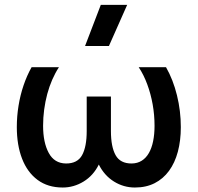

<svg xmlns="http://www.w3.org/2000/svg" viewBox="-20 -780 838 814"><path d="M245.9 15Q182.9 15 139.3 -17.3Q95.8 -49.6 73.6 -107.2Q51.3 -164.8 51.3 -241.1Q51.3 -287 58.6 -331.8Q65.8 -376.6 79.9 -418.1Q93.9 -459.5 113.9 -495H229.8Q214.1 -471 201.5 -442.2Q188.9 -413.3 180.3 -381.3Q171.8 -349.4 167.2 -315.2Q162.7 -281.1 162.7 -246.6Q162.7 -175.9 186.6 -131.7Q210.4 -87.5 259.6 -86.9Q308.2 -86.6 327.9 -122Q347.6 -157.5 347.6 -224.4V-370.6H450.3V-224.4Q450.3 -157.5 470.2 -122Q490 -86.6 538.3 -86.9Q562.9 -87.2 581.1 -98.8Q599.3 -110.3 611.3 -131.4Q623.3 -152.4 629.2 -181.6Q635.2 -210.8 635.2 -246.6Q635.2 -292.9 627.2 -337.6Q619.2 -382.2 604.2 -422.7Q589.3 -463.1 568.1 -495H683.9Q714.1 -442 730.3 -375.9Q746.6 -309.8 746.6 -241.1Q746.6 -183.9 734 -136.7Q721.4 -89.6 696.6 -55.7Q671.8 -21.8 635.6 -3.4Q599.4 15 551.9 15Q504.1 15 463.3 -10.3Q422.4 -35.7 398.9 -82.4Q375.8 -35.7 334.3 -10.3Q292.8 15 245.9 15ZM340.6 -585 407.4 -759.5H519.2L441.8 -585Z"/></svg>

Font: Geologica-Sharp
Style: Regular
Weight: 100
Designer: Sindre Bremnes, Frode Helland
Foundry: Monokrom Skriftforlag AS
Version: Version 1.010;gftools[0.9.28]